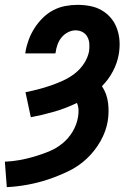

<svg xmlns="http://www.w3.org/2000/svg" viewBox="-50 -548 570 791"><path d="M-22 223 -30 118Q0 117 30.5 111.5Q61 106 91.5 97Q122 88 151.5 76Q181 64 206.5 43.5Q232 23 249 -5.5Q266 -34 271 -64Q274 -79 273.5 -94.5Q273 -110 267 -124Q222 -102 173.5 -88Q125 -74 77 -65L55 -168Q80 -173 107 -180Q134 -187 160 -196Q186 -205 211 -216.5Q236 -228 258.5 -245.5Q281 -263 296.5 -287Q312 -311 317 -337Q319 -353 318 -368Q317 -383 310 -396Q303 -409 290 -416Q277 -423 261 -423Q245 -423 229 -414.5Q213 -406 202.5 -392.5Q192 -379 186.5 -363Q181 -347 179 -331L178 -328H54L55 -334Q59 -359 68 -383.5Q77 -408 91.5 -431Q106 -454 125.5 -473.5Q145 -493 168.5 -505.5Q192 -518 218 -523Q244 -528 269 -528Q296 -528 322 -523Q348 -518 370 -505Q392 -492 408 -472.5Q424 -453 432.5 -428.5Q441 -404 442.5 -377.5Q444 -351 439 -323Q433 -288 415 -254Q397 -220 370 -193Q390 -163 395 -125.5Q400 -88 394 -50Q387 -7 364 33.5Q341 74 307.5 105.5Q274 137 232.5 157Q191 177 149 191Q107 205 63.5 213Q20 221 -22 223Z"/></svg>

Font: Iosevka Term Curly XBd Obl
Style: Regular
Weight: 800
Italic angle: -9°
Designer: Belleve Invis
Foundry: Belleve Invis
Version: Version 32.3.0